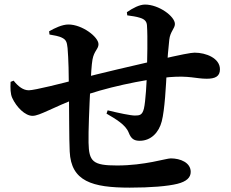

<svg xmlns="http://www.w3.org/2000/svg" viewBox="-20 -815 1040 863"><path d="M563.2 28.4C657.3 28.4 733.5 22.1 777.4 11.2C818.7 0.8 837.2 -17.1 837.2 -42.4C837.2 -83.9 791.2 -103.1 747.6 -103.1C726.2 -103.1 631.2 -71.2 506.2 -71.2C397 -71.2 379.8 -88.8 378 -173.8C376.8 -221.9 381.4 -336.2 386.3 -428.2C389.1 -479.2 391.5 -524.2 395.7 -547.3C402.8 -586.6 422.7 -594.4 422.7 -616.3C422.7 -649 349.5 -704.9 287.5 -704.9C259.6 -704.9 225.8 -688.7 200.7 -674.3L202.5 -659.8C222.7 -655.9 244.7 -653.4 261.2 -644.1C275.7 -636.1 281 -627.5 283.7 -599.2C287.9 -552.1 289.4 -477.6 289.9 -403.6C291.3 -300.2 290.3 -198 293.3 -133.9C299.5 0 394.1 28.4 563.2 28.4ZM126.2 -294.3C159 -294.3 213.9 -331.4 338.1 -377.9C441.8 -418.4 623.2 -457.8 741.2 -468.3C830.9 -475.8 861.1 -461.1 908.8 -461.1C946.4 -461.1 968.6 -470.9 968.6 -503.5C968.6 -553.5 905.9 -578.3 854.8 -578.3C839.7 -578.3 795.2 -570.4 683.9 -544.1C594.3 -523.6 421.5 -483.5 336.2 -460.7C260.1 -440.6 135.1 -409.2 109.6 -409.2C84.4 -409.2 62.5 -425.7 41.2 -452.4L27.6 -447.1C26.2 -419 26.6 -392.8 35 -374.8C54.1 -333.2 92.9 -294.3 126.2 -294.3ZM607.9 -182.2C659.1 -182.2 694.3 -220.1 707 -269.5C720.6 -320.8 726.2 -432.5 729.6 -498.1C732.4 -551.6 737 -600.5 740.9 -636.6C744.8 -673.1 766.2 -687 766.2 -707.1C766.2 -741.4 694.2 -794.5 631.8 -794.5C607.2 -794.5 577.1 -778.8 550.3 -760.2L552 -746C574.1 -742.8 591.4 -740.8 609.8 -734.9C629.7 -728.7 639.6 -718.8 640.6 -700.9C644.4 -646.2 641.5 -543.5 640.5 -492.4C639.5 -449.6 634.6 -358.4 626.8 -326.5C619.4 -297.8 607.9 -295.7 586.4 -295.7C567.2 -295.7 513.7 -306.8 463.9 -319.1L458.8 -304.3C500 -280.1 544.7 -254.7 558.6 -218.6C569.3 -191.2 582.6 -182.2 607.9 -182.2Z"/></svg>

Font: Source Han Serif CN VF
Style: Regular
Weight: 250
Designer: Ryoko NISHIZUKA 西塚涼子 (kana & ideographs); Frank Grießhammer (Latin, Greek & Cyrillic); Wenlong ZHANG 张文龙 (bopomofo); San
Foundry: Adobe
Version: Version 2.002;hotconv 1.1.0;makeotfexe 2.6.0